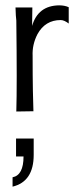

<svg xmlns="http://www.w3.org/2000/svg" viewBox="-20 -416 295 718"><path d="M237 -389V-328Q220 -341 207 -341Q149 -341 120 -288Q100 -249 102 -207Q102 -131 103 -77L105 0L41 1Q44 -96 41 -339Q39 -353 38 -388H101L100 -319Q122 -395 201 -396Q222 -396 237 -389ZM106 102V163Q106 263 27 282V247Q68 239 68 169H40V102Z"/></svg>

Font: GFS Neohellenic Rg
Style: Regular
Weight: 400
Designer: Takis Katsoulidis and George D. Matthiopoulos
Foundry: Takis Katsoulidis and George D. Matthiopoulos
Version: Version 1.0